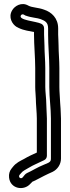

<svg xmlns="http://www.w3.org/2000/svg" viewBox="-20 -738 348 954"><path d="M200 -539C200 -549 199 -559 199 -566V-598C199 -608 193 -616 185 -620C159 -633 69 -637 84 -662C86 -666 93 -668 97 -666L106 -661C107 -660 108 -660 109 -660C136 -650 167 -649 182 -643C205 -634 219 -626 219 -597V-566C219 -512 225 -451 225 -400V-306C225 -251 233 -200 233 -149V50C233 60 231 65 220 71L199 80C164 94 141 110 114 122C104 127 100 135 93 143C84 154 69 143 77 131L85 122C93 111 106 106 124 95C145 82 171 72 199 58C208 54 213 45 213 36V-149C213 -167 211 -182 211 -196C211 -205 210 -212 210 -222C210 -248 205 -281 205 -306V-400C205 -438 201 -477 201 -511C201 -519 200 -529 200 -539ZM163 -149V20C144 29 122 38 99 52C82 61 61 70 45 90L37 100C28 111 23 127 25 144C31 201 99 212 131 175L139 167V166C168 153 193 138 219 126L241 116C266 104 283 78 283 50V-149C283 -168 281 -183 281 -198C281 -208 279 -216 279 -226C278 -256 275 -279 275 -306V-400C275 -439 271 -477 271 -512C271 -522 270 -532 270 -543C270 -551 269 -558 269 -566V-597C269 -648 236 -678 199 -690C170 -701 139 -700 121 -710C87 -730 52 -708 40 -686C20 -652 41 -617 63 -604L73 -599C100 -586 126 -584 149 -579V-566C149 -514 155 -451 155 -400V-306C155 -283 158 -263 158 -248C158 -222 163 -177 163 -149Z"/></svg>

Font: Electronic
Style: Outline
Weight: 700
Version: Version 1.011